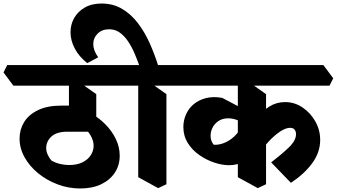

<svg xmlns="http://www.w3.org/2000/svg" viewBox="-76 -1024 1910 1089"><path d="M379 45Q312 45 250 21.5Q188 -2 139.5 -42Q91 -82 63 -132.5Q35 -183 35 -238Q35 -289 60.5 -331Q86 -373 139 -399Q192 -425 272 -425H380L463 -277H307Q245 -277 215.5 -249.5Q186 -222 186 -184Q186 -166 194 -148Q202 -130 215 -114Q237 -101 263 -94.5Q289 -88 316 -88Q361 -88 392 -103.5Q423 -119 439 -144Q455 -169 455 -197Q455 -226 438 -255.5Q421 -285 392 -308L429 -387Q479 -361 518.5 -322Q558 -283 580.5 -236.5Q603 -190 603 -141Q603 -87 575.5 -45Q548 -3 498 21Q448 45 379 45ZM470 -280 315 -310V-590L365 -564L470 -490ZM0 -538 -56 -613 -35 -655H640L696 -580L675 -538Z M719 -638Q705 -679 688.5 -718Q672 -757 651 -788.5Q630 -820 603.5 -839Q577 -858 543 -858Q503 -858 478 -833.5Q453 -809 453 -774Q453 -738 481 -699L419 -666Q373 -702 348.5 -748Q324 -794 324 -841Q324 -885 344.5 -921.5Q365 -958 404.5 -981Q444 -1004 500 -1004Q565 -1004 616 -974Q667 -944 706 -893Q745 -842 773.5 -778Q802 -714 823 -646ZM821 43 708 -19V-590L763 -564L868 -490V21ZM640 -538 584 -613 605 -655H943L999 -580L978 -538Z M1574 13 1462 -103Q1522 -149 1562.5 -188Q1603 -227 1603 -263Q1603 -278 1595 -288.5Q1587 -299 1569 -299Q1545 -299 1513 -278Q1481 -257 1448.5 -222Q1416 -187 1389 -146L1325 -272Q1349 -317 1380.5 -356Q1412 -395 1452 -420Q1492 -445 1541 -445Q1595 -445 1640 -414.5Q1685 -384 1712.5 -335.5Q1740 -287 1740 -230Q1740 -160 1695 -98.5Q1650 -37 1574 13ZM1223 -87Q1184 -87 1139 -102Q1094 -117 1054 -145Q1014 -173 989 -213Q964 -253 964 -304Q964 -341 979 -375Q994 -409 1022.5 -433Q1051 -457 1092 -467.5Q1133 -478 1184 -469L1365 -374L1346 -300Q1310 -325 1279 -339Q1248 -353 1219 -353Q1186 -353 1163 -337.5Q1140 -322 1128.5 -298Q1117 -274 1118.5 -248.5Q1120 -223 1136 -203Q1163 -201 1193.5 -212.5Q1224 -224 1251.5 -249Q1279 -274 1296 -311L1369 -163Q1339 -130 1305.5 -108.5Q1272 -87 1223 -87ZM1386 43 1273 -19V-590L1328 -564L1433 -490V21ZM943 -538 887 -613 908 -655H1758L1814 -580L1793 -538Z"/></svg>

Font: Eczar
Style: Bold
Weight: 700
Designer: Vaibhav Singh
Foundry: Rosetta Type Foundry
Version: Version 2.000